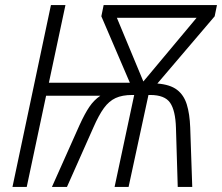

<svg xmlns="http://www.w3.org/2000/svg" viewBox="-20 -734 872 754"><path d="M29 0 180 -714H237L172 -409H490L378 -670L387 -714H832L823 -670L598 -406Q648 -402 675 -381.5Q702 -361 713.5 -324Q725 -287 727 -233L735 0H678L671 -232Q669 -300 648 -330.5Q627 -361 570 -361H563L485 0H430L507 -361H499Q460 -361 434 -349Q408 -337 388 -309.5Q368 -282 347 -234L243 0H184L292 -242Q313 -288 331 -314.5Q349 -341 374 -358H161L85 0ZM543 -414 752 -664H439Z"/></svg>

Font: Noto Sans SemiCondensed Light
Style: Italic
Weight: 300
Width: 4
Italic angle: -12°
Designer: Monotype Design Team
Foundry: Monotype Imaging Inc.
Version: Version 2.013; ttfautohint (v1.8.4.7-5d5b)